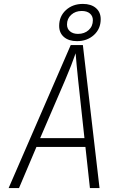

<svg xmlns="http://www.w3.org/2000/svg" viewBox="-20 -960 640 980"><path d="M77 0H24L341 -730H403L488 0H439L416 -210H166ZM185 -255H411L379 -550Q370 -636 366 -688Q347 -632 312 -550ZM282 -828Q282 -877 316.5 -908.5Q351 -940 403 -940Q445 -940 469.5 -919Q494 -898 494 -862Q494 -813 459.5 -781.5Q425 -750 373 -750Q331 -750 306.5 -771Q282 -792 282 -828ZM454 -857Q454 -878 439 -891Q424 -904 397 -904Q365 -904 343.5 -884.5Q322 -865 322 -835Q322 -813 337.5 -800Q353 -787 378 -787Q411 -787 432.5 -806.5Q454 -826 454 -857Z"/></svg>

Font: JetBrains Mono Extra Light
Style: Italic
Weight: 200
Italic angle: -9°
Monospace: yes
Designer: Philipp Nurullin, Konstantin Bulenkov
Foundry: JetBrains
Version: 2.002